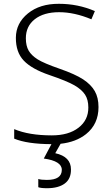

<svg xmlns="http://www.w3.org/2000/svg" viewBox="-20 -744 585 1004"><path d="M225.1 196.8Q303.2 196.8 303.2 144Q303.2 98.1 209 85L249 9.8Q122.6 9.3 54.2 -19V-68.8Q131.3 -36.1 251 -36.1Q338.9 -36.1 390.6 -76.2Q442.4 -116.2 441.9 -182.1Q441.9 -222.7 424.8 -249Q407.7 -275.4 369.1 -297.9Q330.1 -320.3 238.3 -351.6Q146.5 -382.8 104.5 -426.8Q62.5 -470.7 63 -546.9Q63.5 -623 126 -673.8Q188.5 -724.6 288.1 -724.1Q387.7 -724.1 476.1 -686L458 -643.1Q369.1 -680.2 289.1 -680.2Q209 -680.2 162.1 -643.6Q115.2 -606.9 115.2 -543.9Q115.2 -504.4 129.9 -479Q144.5 -454.1 176.8 -433.6Q209.5 -413.1 291 -384.8Q372.6 -356.4 414.6 -329.1Q456.1 -301.8 475.6 -267.6Q495.1 -233.4 495.1 -184.1Q495.1 -94.7 429.7 -42.5Q377.4 -1 296.9 7.8L269 57.1Q351.1 75.2 351.1 142.1Q351.6 191.4 318.4 215.8Q285.2 240.2 226.1 240.2Q192.9 240.2 180.2 234.9V191.9Q194.8 196.8 225.1 196.8Z"/></svg>

Font: OpenSans-Light
Style: Regular
Weight: 300
Foundry: Ascender Corporation
Version: Version 1.10